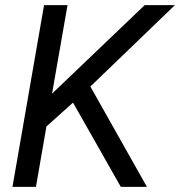

<svg xmlns="http://www.w3.org/2000/svg" viewBox="-20 -731 704 751"><path d="M452.6 0H554.7L333.5 -392.6L664.1 -710.9H545.9L183.6 -364.7L244.1 -710.9H152.3L28.8 0H120.6L161.6 -236.3L265.6 -329.6Z"/></svg>

Font: Roboto
Style: Italic
Weight: 400
Italic angle: -12°
Designer: Google
Version: Version 2.137; 2017